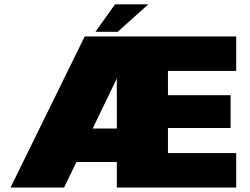

<svg xmlns="http://www.w3.org/2000/svg" viewBox="-20 -838 1116 858"><path d="M27 0H266.5L321.5 -114H502V0H1035.5V-154H730.5V-266H1010.5V-412.5H730.5V-521H1035.5V-675H358.5ZM394 -263.5 502 -487.5V-263.5ZM406.5 -696H506L642.5 -818.5H494Z"/></svg>

Font: Anybody Thin Black
Style: Regular
Weight: 900
Version: Version 1.113;gftools[0.9.25]